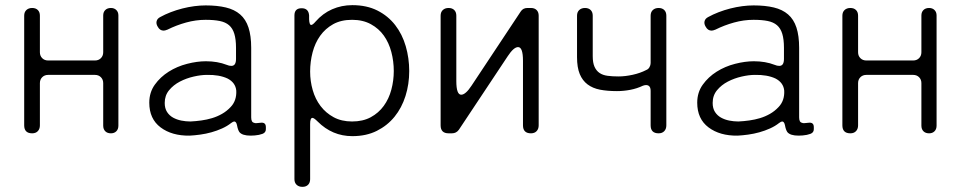

<svg xmlns="http://www.w3.org/2000/svg" viewBox="-20 -518 3734 746"><path d="M74 -31V-457Q74 -471 82.5 -479Q91 -487 105 -487Q119 -487 127 -479Q135 -471 135 -457V-315Q135 -301 144 -292Q153 -283 167 -283H349Q363 -283 372 -292Q381 -301 381 -315V-458Q381 -471 389 -479Q397 -487 411 -487Q424 -487 432 -479Q440 -471 440 -458V-30Q440 -16 432 -8Q424 0 411 0Q397 0 389 -8Q381 -16 381 -30V-195Q381 -209 372 -218Q363 -227 349 -227H167Q153 -227 144 -218Q135 -209 135 -195V-31Q135 -17 127 -8.5Q119 0 105 0Q74 0 74 -31Z M717 9Q648 10 604 -23Q560 -56 560 -119Q560 -159 581.5 -189Q603 -219 635.5 -239.5Q668 -260 707 -270Q746 -280 780 -280Q825 -280 861 -266Q870 -262 879 -262Q897 -262 897 -289V-332Q897 -365 890.5 -386.5Q884 -408 870 -420Q856 -432 833.5 -436.5Q811 -441 779 -441Q741 -441 703 -430.5Q665 -420 631 -403Q621 -399 616 -399Q601 -399 593 -414Q586 -425 588.5 -435.5Q591 -446 603 -452Q621 -462 643 -470.5Q665 -479 688.5 -485Q712 -491 735 -494Q758 -497 779 -497Q824 -497 857.5 -489Q891 -481 913 -462Q935 -443 945.5 -411Q956 -379 956 -332V-62Q956 -43 967 -41Q970 -39 976.5 -39.5Q983 -40 992 -41Q1013 -44 1013 -24V-16Q1013 -3 1000 2L986 6Q970 9 954 9Q921 9 910 -5Q904 -14 901 -31Q898 -46 890 -46Q886 -46 878 -40Q863 -28 843 -19Q823 -10 801.5 -4Q780 2 758 5Q736 8 717 9ZM720 -46Q741 -47 762.5 -50Q784 -53 804 -59Q824 -65 842.5 -75.5Q861 -86 876 -102Q900 -127 898 -166Q895 -197 864 -213Q832 -228 784 -227Q761 -227 732.5 -220.5Q704 -214 679 -201Q654 -188 637 -167.5Q620 -147 620 -118Q620 -97 629 -83Q638 -69 652.5 -61Q667 -53 684.5 -49.5Q702 -46 720 -46Z M1124 178V-458Q1124 -486 1152 -486Q1179 -486 1181 -458V-443Q1182 -421 1189 -421Q1195 -421 1206 -434Q1234 -466 1270.5 -482Q1307 -498 1349 -498Q1405 -498 1446.5 -477Q1488 -456 1515.5 -420.5Q1543 -385 1556.5 -338.5Q1570 -292 1570 -242Q1570 -191 1555.5 -145Q1541 -99 1513 -64.5Q1485 -30 1444 -9.5Q1403 11 1349 11Q1271 11 1214 -46Q1200 -60 1194 -60Q1185 -60 1185 -36V178Q1185 192 1177 200Q1169 208 1155 208Q1141 208 1132.5 200Q1124 192 1124 178ZM1348 -46Q1390 -46 1420.5 -62.5Q1451 -79 1471 -106.5Q1491 -134 1500.5 -169.5Q1510 -205 1510 -242Q1510 -280 1500.5 -316Q1491 -352 1471.5 -379.5Q1452 -407 1421 -424Q1390 -441 1348 -441Q1305 -441 1274.5 -424Q1244 -407 1224 -379Q1204 -351 1194.5 -314.5Q1185 -278 1185 -240Q1185 -203 1195 -168Q1205 -133 1225.5 -106Q1246 -79 1276.5 -62.5Q1307 -46 1348 -46Z M1692 -31V-457Q1692 -471 1700.5 -479Q1709 -487 1723 -487Q1737 -487 1745 -479Q1753 -471 1753 -457V-203Q1753 -150 1772 -150Q1789 -150 1812 -185L2003 -473Q2012 -487 2029 -487H2043Q2057 -487 2065 -479Q2073 -471 2073 -457V-31Q2073 -17 2065 -8.5Q2057 0 2043 0Q2012 0 2012 -31V-282Q2012 -335 1993 -335Q1976 -335 1953 -300L1763 -14Q1753 0 1736 0H1723Q1692 0 1692 -31Z M2508 -31V-165Q2508 -180 2500 -185Q2492 -190 2478 -185Q2455 -174 2429 -169Q2403 -164 2377 -164Q2340 -164 2311.5 -169.5Q2283 -175 2263 -190Q2243 -205 2232.5 -230.5Q2222 -256 2222 -296V-457Q2222 -471 2230.5 -479Q2239 -487 2253 -487Q2267 -487 2275 -479Q2283 -471 2283 -457V-300Q2283 -274 2290 -258.5Q2297 -243 2309.5 -234.5Q2322 -226 2340.5 -223.5Q2359 -221 2383 -221Q2409 -221 2438.5 -227.5Q2468 -234 2491 -246Q2499 -249 2503.5 -257Q2508 -265 2508 -273V-457Q2508 -471 2516.5 -479Q2525 -487 2539 -487Q2553 -487 2561 -479Q2569 -471 2569 -457V-31Q2569 -17 2561 -8.5Q2553 0 2539 0Q2508 0 2508 -31Z M2846 9Q2777 10 2733 -23Q2689 -56 2689 -119Q2689 -159 2710.5 -189Q2732 -219 2764.5 -239.5Q2797 -260 2836 -270Q2875 -280 2909 -280Q2954 -280 2990 -266Q2999 -262 3008 -262Q3026 -262 3026 -289V-332Q3026 -365 3019.5 -386.5Q3013 -408 2999 -420Q2985 -432 2962.5 -436.5Q2940 -441 2908 -441Q2870 -441 2832 -430.5Q2794 -420 2760 -403Q2750 -399 2745 -399Q2730 -399 2722 -414Q2715 -425 2717.5 -435.5Q2720 -446 2732 -452Q2750 -462 2772 -470.5Q2794 -479 2817.5 -485Q2841 -491 2864 -494Q2887 -497 2908 -497Q2953 -497 2986.5 -489Q3020 -481 3042 -462Q3064 -443 3074.5 -411Q3085 -379 3085 -332V-62Q3085 -43 3096 -41Q3099 -39 3105.5 -39.5Q3112 -40 3121 -41Q3142 -44 3142 -24V-16Q3142 -3 3129 2L3115 6Q3099 9 3083 9Q3050 9 3039 -5Q3033 -14 3030 -31Q3027 -46 3019 -46Q3015 -46 3007 -40Q2992 -28 2972 -19Q2952 -10 2930.5 -4Q2909 2 2887 5Q2865 8 2846 9ZM2849 -46Q2870 -47 2891.5 -50Q2913 -53 2933 -59Q2953 -65 2971.5 -75.5Q2990 -86 3005 -102Q3029 -127 3027 -166Q3024 -197 2993 -213Q2961 -228 2913 -227Q2890 -227 2861.5 -220.5Q2833 -214 2808 -201Q2783 -188 2766 -167.5Q2749 -147 2749 -118Q2749 -97 2758 -83Q2767 -69 2781.5 -61Q2796 -53 2813.5 -49.5Q2831 -46 2849 -46Z M3253 -31V-457Q3253 -471 3261.5 -479Q3270 -487 3284 -487Q3298 -487 3306 -479Q3314 -471 3314 -457V-315Q3314 -301 3323 -292Q3332 -283 3346 -283H3528Q3542 -283 3551 -292Q3560 -301 3560 -315V-458Q3560 -471 3568 -479Q3576 -487 3590 -487Q3603 -487 3611 -479Q3619 -471 3619 -458V-30Q3619 -16 3611 -8Q3603 0 3590 0Q3576 0 3568 -8Q3560 -16 3560 -30V-195Q3560 -209 3551 -218Q3542 -227 3528 -227H3346Q3332 -227 3323 -218Q3314 -209 3314 -195V-31Q3314 -17 3306 -8.5Q3298 0 3284 0Q3253 0 3253 -31Z"/></svg>

Font: Higure Gothic
Style: Regular
Weight: 400
Designer: Yoshimichi Ohira
Foundry: Positype
Version: Version 1.000